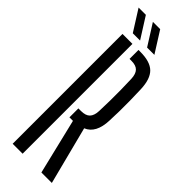

<svg xmlns="http://www.w3.org/2000/svg" viewBox="-313 -972 989 989"><g transform="rotate(45 181.5 -477.5)"><path d="M261.2 0 188.1 -303H162.5V-368.2H181.4Q215.3 -368.2 230.7 -384.1Q246.1 -400 247.6 -433.9Q249.1 -472.4 249.6 -512Q250.1 -551.7 249.6 -591.2Q249.1 -630.6 247.6 -669Q246.1 -703.1 230.9 -718.9Q215.7 -734.8 182.2 -734.8H168.5V-800H182.2Q253.2 -800 285.3 -768.9Q317.4 -737.7 320.1 -665.8Q321.9 -622.3 322.3 -584Q322.8 -545.7 322.3 -509.6Q321.9 -473.5 320.1 -437.2Q316.8 -341.6 256 -316.7L337.3 0ZM51.9 0V-800H124.4V0ZM87 -840 14.5 -954.8H67.5L140.1 -840ZM191.2 -840 118.7 -954.8H171.8L244.3 -840Z"/></g></svg>

Font: Big Shoulders Stencil Thin
Style: Regular
Weight: 100
Designer: Patric King
Foundry: XO Type Co
Version: Version 2.001